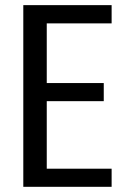

<svg xmlns="http://www.w3.org/2000/svg" viewBox="-20 -720 490 740"><path d="M69.8 0V-700.2H410.2V-629.9H160.2V-399.9H379.9V-330.1H160.2V-69.8H410.2V0Z"/></svg>

Font: 
Style: .
Weight: 400
Designer: Jovanny Lemonad
Foundry: Jovanny Lemonad
Version: Version 1.002